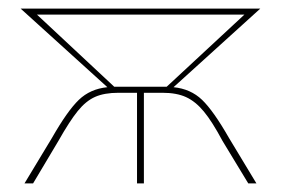

<svg xmlns="http://www.w3.org/2000/svg" viewBox="-20 -427 654 447"><path d="M513 -106 577 0H558L498 -99Q474 -144 454.5 -167.5Q435 -191 413 -201Q391 -211 358 -211H315V0H299V-211H256Q223 -211 201.5 -201.5Q180 -192 161 -168.5Q142 -145 116 -99L57 0H37L101 -106Q137 -169 163.5 -194.5Q190 -220 230 -224L28 -407H586L384 -224Q424 -220 450.5 -194.5Q477 -169 513 -106ZM368 -225 549 -393H66L246 -225H253H362Z"/></svg>

Font: Ysabeau Thin
Style: Regular
Weight: 200
Designer: Christian Thalmann (Catharsis Fonts)
Version: Version 0.003